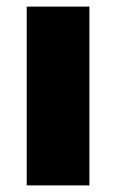

<svg xmlns="http://www.w3.org/2000/svg" viewBox="-20 -562 353 582"><path d="M61 0V-542H251V0Z"/></svg>

Font: Montserrat Thin ExtraBold
Style: Regular
Weight: 800
Version: Version 9.000